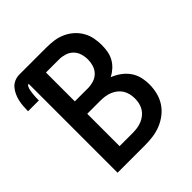

<svg xmlns="http://www.w3.org/2000/svg" viewBox="-219 -876 1016 1016"><g transform="rotate(-45 289.0 -367.5)"><path d="M83 0V-665Q76 -665 72.5 -658.5Q69 -652 67 -645.5Q65 -639 64 -632.5Q63 -626 62 -619Q61 -612 60.5 -605.5Q60 -599 59.5 -592Q59 -585 59 -578.5Q59 -572 59 -565H-22Q-22 -584 -20.5 -602.5Q-19 -621 -15 -639Q-11 -657 -3 -674.5Q5 -692 17 -706Q29 -720 46.5 -727.5Q64 -735 83 -735H288Q315 -735 342.5 -731Q370 -727 395.5 -715.5Q421 -704 442 -685.5Q463 -667 477 -643Q491 -619 496.5 -592Q502 -565 502 -537Q502 -514 498 -490.5Q494 -467 482.5 -446.5Q471 -426 453.5 -410Q436 -394 415 -383Q441 -373 464 -356.5Q487 -340 503.5 -317Q520 -294 526.5 -266.5Q533 -239 533 -211Q533 -180 525.5 -150Q518 -120 501.5 -94.5Q485 -69 460.5 -50Q436 -31 407.5 -19.5Q379 -8 348.5 -4Q318 0 288 0ZM288 -427Q309 -427 330.5 -433.5Q352 -440 367.5 -455.5Q383 -471 389.5 -492Q396 -513 396 -535Q396 -557 389.5 -578Q383 -599 367.5 -614.5Q352 -630 330.5 -636.5Q309 -643 288 -643H190V-427ZM190 -92H288Q305 -92 322.5 -94.5Q340 -97 356 -103.5Q372 -110 386 -121Q400 -132 409 -146.5Q418 -161 422 -178Q426 -195 426 -213Q426 -213 426 -213Q426 -213 426 -213Q426 -230 422 -247.5Q418 -265 409 -279.5Q400 -294 386 -305Q372 -316 356 -322.5Q340 -329 322.5 -331.5Q305 -334 288 -334H190Z"/></g></svg>

Font: Zed Mono Semibold Extended
Style: Regular
Weight: 600
Width: 7
Monospace: yes
Designer: Belleve Invis
Foundry: Belleve Invis
Version: Version 1.0.0; ttfautohint (v1.8.4)